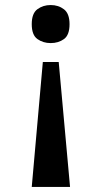

<svg xmlns="http://www.w3.org/2000/svg" viewBox="-20 -562 403 762"><path d="M213 -316 258 180H106L150 -316ZM181 -542Q212 -542 234 -525Q256 -508 256 -466Q256 -423 234 -407Q212 -391 181 -391Q151 -391 128.5 -407Q106 -423 106 -466Q106 -509 128.5 -525.5Q151 -542 181 -542Z"/></svg>

Font: Noto Serif Armenian SemiBold
Style: Regular
Weight: 600
Version: Version 2.007